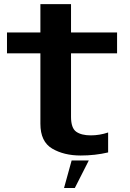

<svg xmlns="http://www.w3.org/2000/svg" viewBox="-20 -749 632 934"><path d="M372.5 7.5Q442.5 7.5 506 -7.5V-104.5Q464.5 -90.5 421.5 -90.5Q376 -90.5 350.8 -108.2Q325.5 -126 325.5 -181V-489.5H549.5V-591H325.5V-729H176.5V-591H14V-489.5H176.5V-147Q176.5 -60 233.8 -26.2Q291 7.5 372.5 7.5ZM291.5 165.5H344L412 31.5H328.5Z"/></svg>

Font: Anybody SemiExpanded SemiBold
Style: Regular
Weight: 600
Width: 6
Designer: Tyler Finck
Foundry: Etcetera Type Company
Version: Version 1.113;gftools[0.9.25]